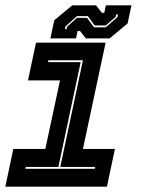

<svg xmlns="http://www.w3.org/2000/svg" viewBox="-28 -700 528 720"><path d="M-8 0 22 -141.5H142L197 -398.5H77L107 -540H368L283 -141.5H403L373 0ZM67 -67H327.5L329 -74H198L283 -474H153.5L152 -467H274.5L191 -74H68.5ZM161 -556 175.5 -624 243 -680H332L354 -652H363L369 -680H465L450.5 -612L383 -556H294L272 -584H263L257 -556ZM215.5 -591H222L224 -600L260.5 -633H298.5L324.5 -597.5H368.5L412.5 -636L414.5 -646H408L406 -637L368.5 -604.5H327L301.5 -639.5H260.5L217.5 -601Z"/></svg>

Font: Tourney Condensed ExtraBold
Style: Italic
Weight: 800
Width: 3
Italic angle: -12°
Designer: Tyler Finck
Foundry: Etcetera Type Co
Version: Version 1.010; ttfautohint (v1.8.3)